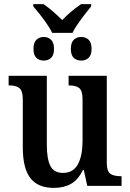

<svg xmlns="http://www.w3.org/2000/svg" viewBox="-20 -905 634 935"><path d="M91 -187V-420Q91 -461 75.5 -475Q60 -489 25 -489H22V-536H208V-201Q208 -130 225.5 -96.5Q243 -63 287 -63Q336 -63 359 -104.5Q382 -146 382 -221V-421Q382 -463 366 -476Q350 -489 317 -489H314V-536H500V-112Q500 -72 516.5 -59.5Q533 -47 566 -47H572V0H405L388 -77H384Q360 -29 325.5 -9.5Q291 10 242 10Q165 10 128 -37.5Q91 -85 91 -187ZM142 -874V-885H192Q239 -852 283 -807Q320 -847 375 -885H424V-874Q352 -786 333 -745H234Q212 -792 142 -874ZM143 -667Q143 -697 157 -711Q171 -725 193 -725Q215 -725 229 -711Q243 -697 243 -667Q243 -637 229 -623.5Q215 -610 193 -610Q171 -610 157 -623.5Q143 -637 143 -667ZM325 -667Q325 -697 339 -711Q353 -725 376 -725Q398 -725 412 -711Q426 -697 426 -667Q426 -638 412 -624Q398 -610 376 -610Q353 -610 339 -623.5Q325 -637 325 -667Z"/></svg>

Font: Noto Serif NarrowSemiBold
Style: Regular
Weight: 600
Width: 4
Designer: Monotype Design Team
Foundry: Monotype Imaging Inc.
Version: Version 1.001